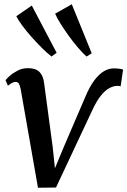

<svg xmlns="http://www.w3.org/2000/svg" viewBox="-20 -871 597 900"><path d="M379.5 -416Q400 -465 422.2 -494.5Q444.5 -524 467.2 -537.2Q490 -550.5 513 -550.5Q529 -550.5 541.2 -548.5Q553.5 -546.5 557 -545L545.5 -466.5Q542.5 -467.5 538.5 -468Q534.5 -468.5 530.5 -468.5Q513 -468.5 493.5 -458.5Q474 -448.5 453.5 -423.5Q433 -398.5 412 -353L242.5 8L158 9L77 -453Q73.5 -470.5 68.5 -478.8Q63.5 -487 53.5 -487Q43.5 -487 34 -481.2Q24.5 -475.5 17 -469.5L6 -495Q9.5 -500.5 24.2 -514Q39 -527.5 61.5 -539.5Q84 -551.5 111 -551.5Q147.5 -551.5 165 -533.8Q182.5 -516 186.5 -483.5L227 -182L237.5 -82L279 -182ZM221.5 -606Q202 -621 177 -645.8Q152 -670.5 127.2 -698.5Q102.5 -726.5 83.5 -752.2Q64.5 -778 56.5 -795L129 -845L245.5 -623.5ZM385.5 -606Q367 -622.5 344.5 -649Q322 -675.5 300.5 -705.5Q279 -735.5 262.2 -762.5Q245.5 -789.5 238.5 -807L316.5 -851L410 -621Z"/></svg>

Font: Merriweather 60pt Medium
Style: Italic
Weight: 500
Italic angle: -7.8°
Version: Version 2.101